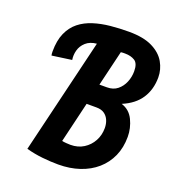

<svg xmlns="http://www.w3.org/2000/svg" viewBox="-130 -803 833 915"><g transform="rotate(20 287.0 -346.0)"><path d="M267 9Q229 9 186.5 4.5Q144 0 104 -11L244 -595Q210 -592 189.5 -573.5Q169 -555 162.5 -530Q156 -505 160 -482L60 -468Q59 -472 58.5 -476.5Q58 -481 58 -488Q58 -544 75 -582Q92 -620 121.5 -643.5Q151 -667 190.5 -679.5Q230 -692 275.5 -696.5Q321 -701 369 -701Q443 -701 488 -678.5Q533 -656 553.5 -620Q574 -584 574 -544Q574 -483 544.5 -437.5Q515 -392 453 -366Q495 -353 514.5 -312.5Q534 -272 534 -228Q534 -173 514.5 -129.5Q495 -86 459.5 -55Q424 -24 375 -7.5Q326 9 267 9ZM290 -99Q328 -99 356.5 -117Q385 -135 401 -164.5Q417 -194 417 -230Q417 -251 409.5 -269Q402 -287 386.5 -298Q371 -309 346 -309H296L247 -103Q255 -101 269 -100Q283 -99 290 -99ZM322 -416H360Q392 -416 413 -433Q434 -450 445 -476.5Q456 -503 456 -532Q456 -572 436 -584.5Q416 -597 387 -597Q382 -597 376 -597Q370 -597 365 -596Z"/></g></svg>

Font: Ubuntu Sans Mono
Style: Italic
Weight: 400
Italic angle: -13.5°
Monospace: yes
Designer: Dalton Maag Ltd
Foundry: Dalton Maag Ltd
Version: Version 1.006